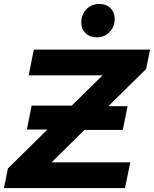

<svg xmlns="http://www.w3.org/2000/svg" viewBox="-32 -951 779 971"><path d="M707 -602 516 -414H613L589 -294H395L229 -130H627L600 0H-12L8 -99L208 -296H104L128 -417H331L487 -570H113L139 -700H727ZM379 -836Q379 -878 405 -904.5Q431 -931 470 -931Q505 -931 526.5 -910Q548 -889 548 -856Q548 -815 522 -788.5Q496 -762 458 -762Q423 -762 401 -783Q379 -804 379 -836Z"/></svg>

Font: Montserrat Alternates
Style: Bold Italic
Weight: 700
Italic angle: -11.3°
Designer: Julieta Ulanovsky
Foundry: Julieta Ulanovsky
Version: Version 7.200